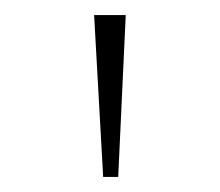

<svg xmlns="http://www.w3.org/2000/svg" viewBox="-20 -793 292 255"><path d="M117 -558 105 -773H147L137 -558Z"/></svg>

Font: Noto Serif Telugu Thin
Style: Regular
Weight: 100
Designer: Jelle Bosma - Monotype Design Team
Foundry: Monotype Imaging Inc.
Version: Version 2.005; ttfautohint (v1.8.4.7-5d5b)